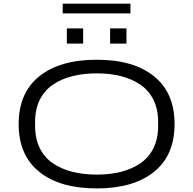

<svg xmlns="http://www.w3.org/2000/svg" viewBox="-20 -1028 1067 1060"><path d="M326.2 -954.1V-1007.8H700.2V-954.1ZM349.1 -787.1V-871.1H439V-787.1ZM587.9 -787.1V-871.1H678.2V-787.1ZM514.2 12.2Q310.5 12.2 196.8 -79.3Q83 -170.9 83 -342.8Q83 -515.1 196.8 -606.7Q310.5 -698.2 514.2 -698.2Q717.3 -698.2 830.6 -606.7Q943.8 -515.1 943.8 -342.8Q943.8 -170.9 830.3 -79.3Q716.8 12.2 514.2 12.2ZM853 -332V-355Q853 -424.8 827.1 -477.1Q801.3 -529.3 754.6 -560.8Q708 -592.3 647.9 -607.7Q587.9 -623 514.2 -623Q440.4 -623 379.9 -607.7Q319.3 -592.3 272.5 -560.8Q225.6 -529.3 199.7 -477.1Q173.8 -424.8 173.8 -355V-332Q173.8 -262.2 199.7 -210Q225.6 -157.7 272.5 -126.2Q319.3 -94.7 379.9 -79.3Q440.4 -64 514.2 -64Q587.9 -64 647.9 -79.3Q708 -94.7 754.6 -126.2Q801.3 -157.7 827.1 -210Q853 -262.2 853 -332Z"/></svg>

Font: Archivo Expanded Light
Style: Regular
Weight: 300
Width: 7
Designer: Hector Gatti
Foundry: Omnibus-Type
Version: Version 2.001